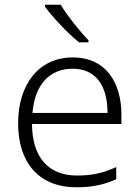

<svg xmlns="http://www.w3.org/2000/svg" viewBox="-20 -786 592 816"><path d="M238 -766H171V-758C200 -717 266 -646 316 -606H356V-615C318 -654 264 -722 238 -766ZM290 -542C142 -542 57 -424 57 -262C57 -95 145 10 305 10C373 10 421 -1 474 -24V-76C415 -50 373 -40 307 -40C185 -40 117 -118 116 -259H496V-298C496 -440 426 -542 290 -542ZM289 -494C390 -494 437 -418 437 -306H118C128 -427 191 -494 289 -494Z"/></svg>

Font: Noto Sans Bengali Light
Style: Regular
Weight: 300
Designer: Jelle Bosma - Monotype Design Team
Foundry: Monotype Imaging Inc.
Version: Version 2.003